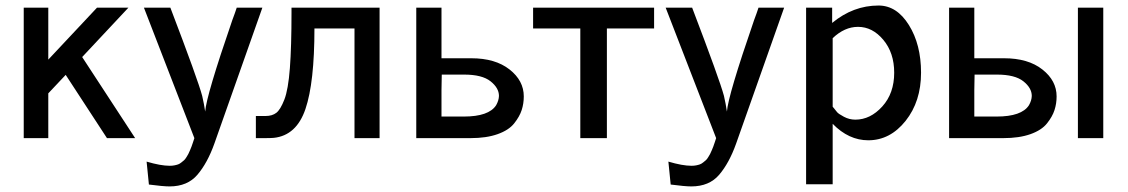

<svg xmlns="http://www.w3.org/2000/svg" viewBox="-20 -500 4082 695"><path d="M65.9 0V-472.2H154.8V-284.2L331.1 -472.2H444.8L277.8 -293.9V-293L469.2 0H367.2L217.8 -229L154.8 -162.1V0Z M501 -472.2H596.7Q696.8 -210 711.9 -152.8Q718.8 -123 722.7 -96.2Q726.6 -153.3 820.8 -426.8Q832 -456.5 836.9 -472.2H929.7L755.9 20Q731 89.8 694.8 132.3Q658.7 174.8 593.8 174.8Q570.8 174.8 519 168L510.7 85Q561.5 100.1 594.7 100.1Q603.5 100.1 611.1 98.6Q618.7 97.2 624.8 95Q630.9 92.8 636.7 87.9Q642.6 83 646.2 80.1Q649.9 77.1 654.8 69.1Q659.7 61 661.6 57.6Q663.6 54.2 667.7 44.2Q671.9 34.2 673.3 30.5Q674.8 26.9 678.7 14.9Q682.6 2.9 683.6 0Z M906.2 0V-80.1H941.4Q965.3 -80.1 980.2 -91.6Q995.1 -103 1009.3 -139.4Q1023.4 -175.8 1029.3 -253.4Q1035.2 -331.1 1035.2 -455.1V-472.2H1354V0H1263.2V-397H1118.2Q1118.2 -201.2 1085.7 -105.5Q1053.2 -9.8 971.2 -1Q960 0 938 0Z M1486.8 0V-472.2H1578.1V-289.1H1686Q1772.9 -289.1 1824.5 -248.5Q1876 -208 1876 -150.9Q1876 -125 1868.4 -101.6Q1860.8 -78.1 1841.3 -53.5Q1821.8 -28.8 1781.2 -14.4Q1740.7 0 1683.1 0ZM1578.1 -78.1H1658.7Q1749.5 -78.1 1775.9 -119.1Q1785.6 -136.2 1786.1 -152.8Q1786.1 -181.6 1755.6 -205.8Q1725.1 -230 1659.7 -230H1579.1L1578.1 -173.8Z M1909.7 -397V-472.2H2347.7V-397H2176.8V0H2080.6V-397Z M2389.6 -472.2H2485.4Q2585.4 -210 2600.6 -152.8Q2607.4 -123 2611.3 -96.2Q2615.2 -153.3 2709.5 -426.8Q2720.7 -456.5 2725.6 -472.2H2818.4L2644.5 20Q2619.6 89.8 2583.5 132.3Q2547.4 174.8 2482.4 174.8Q2459.5 174.8 2407.7 168L2399.4 85Q2450.2 100.1 2483.4 100.1Q2492.2 100.1 2499.8 98.6Q2507.3 97.2 2513.4 95Q2519.5 92.8 2525.4 87.9Q2531.2 83 2534.9 80.1Q2538.6 77.1 2543.5 69.1Q2548.3 61 2550.3 57.6Q2552.2 54.2 2556.4 44.2Q2560.5 34.2 2562 30.5Q2563.5 26.9 2567.4 14.9Q2571.3 2.9 2572.3 0Z M2897.9 167V-472.2H2992.2V-417Q3068.4 -480 3160.2 -480Q3226.1 -480 3270 -409.4Q3314 -338.9 3314 -236.8Q3314 -132.8 3258.1 -62.5Q3202.1 7.8 3123 7.8Q3052.2 7.8 2994.1 -51.8V167ZM2994.1 -113.8Q3005.4 -99.6 3010.3 -93.8Q3015.1 -87.9 3034.7 -77.4Q3054.2 -66.9 3076.2 -66.9Q3130.4 -66.9 3173.6 -114.5Q3216.8 -162.1 3216.8 -236.8Q3216.8 -308.6 3177.5 -355.7Q3138.2 -402.8 3085.9 -402.8Q3037.1 -402.8 2994.1 -361.8Z M3415.5 0V-472.2H3506.8V-289.1H3614.7Q3701.7 -289.1 3753.2 -248.5Q3804.7 -208 3804.7 -150.9Q3804.7 -125 3797.1 -101.6Q3789.6 -78.1 3770 -53.5Q3750.5 -28.8 3710 -14.4Q3669.4 0 3611.8 0ZM3506.8 -78.1H3587.4Q3678.2 -78.1 3704.6 -119.1Q3714.4 -136.2 3714.8 -152.8Q3714.8 -181.6 3684.3 -205.8Q3653.8 -230 3588.4 -230H3507.8L3506.8 -173.8ZM3881.8 0V-472.2H3973.6V0Z"/></svg>

Font: CMU Bright
Style: SemiBold
Weight: 600
Version: Version 0.7.0